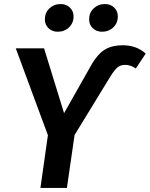

<svg xmlns="http://www.w3.org/2000/svg" viewBox="-20 -930 741 950"><path d="M217 -261 58 -691H198L297 -370L418 -584Q454 -653 491 -679.5Q528 -706 588 -706Q655 -706 701 -665L652 -591Q627 -609 599 -609Q577 -609 562 -597Q547 -585 527 -553L349 -262L311 0H180ZM202 -834Q202 -867 224.5 -888.5Q247 -910 280 -910Q308 -910 326 -892.5Q344 -875 344 -849Q344 -816 321.5 -794.5Q299 -773 266 -773Q238 -773 220 -790.5Q202 -808 202 -834ZM421 -834Q421 -867 443.5 -888.5Q466 -910 499 -910Q527 -910 545 -892.5Q563 -875 563 -849Q563 -816 540.5 -794.5Q518 -773 485 -773Q457 -773 439 -790.5Q421 -808 421 -834Z"/></svg>

Font: FiraGO Medium
Style: Italic
Weight: 500
Italic angle: -8°
Designer: bBox Type GmbH
Foundry: bBox Type GmbH
Version: Version 1.001